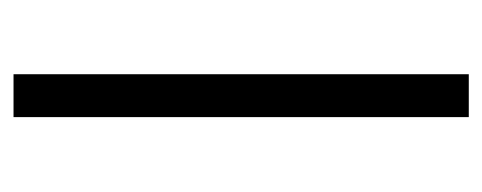

<svg xmlns="http://www.w3.org/2000/svg" viewBox="-240 -490 730 291"><g transform="rotate(-90 125.5 -345.0)"><path d="M158 -690V0H93V-690Z"/></g></svg>

Font: Exo 2 Light
Style: Regular
Weight: 300
Designer: Natanael Gama
Foundry: Natanael Gama
Version: Version 2.010